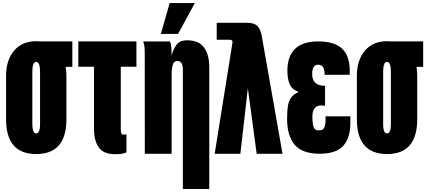

<svg xmlns="http://www.w3.org/2000/svg" viewBox="-20 -1003 2799 1252"><path d="M216.3 1.5Q19.5 1.5 19.5 -225.6V-507.3Q19.5 -610.8 71.8 -672.6Q124 -734.4 216.3 -734.4Q230.5 -734.4 243.7 -732.9H451.7V-566.9H408.2Q413.1 -539.1 413.1 -507.3V-225.6Q413.1 1.5 216.3 1.5ZM216.3 -133.3Q229.5 -133.3 235.4 -149.2Q241.2 -165 241.2 -189.5V-535.2Q241.2 -599.1 216.3 -599.1Q190.9 -599.1 190.9 -535.2V-189.5Q190.9 -165 196.8 -149.2Q202.6 -133.3 216.3 -133.3Z M767.6 -159.7Q767.6 -144.5 771 -134.8Q774.4 -125 788.6 -125Q795.9 -125 804.7 -127.4V-10.3Q786.1 2.4 730.5 2.4Q654.8 2.4 623.8 -42Q592.8 -86.4 592.8 -164.6V-567.9H490.7V-732.9H869.6V-567.9H767.6Z M923.8 -654.3Q923.8 -665.5 923.6 -675Q923.3 -684.6 922.6 -693.4Q921.9 -702.1 919.9 -711.7Q918 -721.2 914.1 -732.4H1088.9Q1096.2 -713.9 1097.7 -688Q1099.1 -662.1 1099.1 -639.2Q1108.9 -681.2 1130.6 -710.7Q1152.3 -740.2 1199.7 -740.2Q1275.9 -740.2 1310.3 -693.4Q1344.7 -646.5 1344.7 -564.9V229.5H1172.4V-546.9Q1172.4 -605 1138.2 -605Q1118.2 -605 1111.1 -591.1Q1104 -577.1 1101.6 -556.4Q1099.1 -535.6 1099.1 -515.1V0H924.3ZM1141.1 -781.7H1028.8L1086.4 -982.9H1250.5Z M1393.1 -854.5H1590.3Q1637.7 -854.5 1658.4 -833.3Q1679.2 -812 1686.5 -770.5L1822.3 0H1653.8L1596.2 -427.7L1547.4 0H1379.9L1494.6 -716.3Q1496.1 -723.6 1496.1 -730.5Q1496.1 -743.7 1477.1 -743.7H1393.1Z M2065.4 -0.5Q1950.7 -0.5 1901.4 -59.3Q1852.1 -118.2 1852.1 -226.6Q1852.1 -274.9 1856.9 -309.1Q1861.8 -343.3 1877.9 -366Q1894 -388.7 1927.7 -403.8Q1885.3 -418 1869.6 -452.6Q1854 -487.3 1854 -540.5Q1854 -732.9 2055.2 -732.9Q2159.2 -732.9 2210 -686.5Q2260.7 -640.1 2260.7 -540.5Q2260.7 -533.7 2260.5 -526.9Q2260.3 -520 2259.8 -515.1H2096.7V-517.6Q2096.7 -544.9 2087.9 -563Q2079.1 -581.1 2054.2 -581.1Q2015.6 -581.1 2015.6 -520Q2015.6 -443.4 2099.6 -443.4V-313Q2086.9 -315.4 2076.2 -315.4Q2017.1 -315.4 2017.1 -244.1Q2017.1 -195.8 2024.7 -174.3Q2032.2 -152.8 2060.1 -152.8Q2087.4 -152.8 2095.2 -172.9Q2103 -192.9 2103 -221.2V-244.6H2264.6V-203.1Q2264.6 -101.6 2217.3 -51Q2169.9 -0.5 2065.4 -0.5Z M2503.9 1.5Q2307.1 1.5 2307.1 -225.6V-507.3Q2307.1 -610.8 2359.4 -672.6Q2411.6 -734.4 2503.9 -734.4Q2518.1 -734.4 2531.2 -732.9H2739.3V-566.9H2695.8Q2700.7 -539.1 2700.7 -507.3V-225.6Q2700.7 1.5 2503.9 1.5ZM2503.9 -133.3Q2517.1 -133.3 2522.9 -149.2Q2528.8 -165 2528.8 -189.5V-535.2Q2528.8 -599.1 2503.9 -599.1Q2478.5 -599.1 2478.5 -535.2V-189.5Q2478.5 -165 2484.4 -149.2Q2490.2 -133.3 2503.9 -133.3Z"/></svg>

Font: webenart
Style: Regular
Weight: 400
Designer: Vernon Adams
Foundry: Vernon Adams
Version: Version 2.116; ttfautohint (v1.8.3)